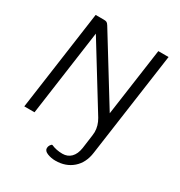

<svg xmlns="http://www.w3.org/2000/svg" viewBox="-204 -839 1094 1170"><g transform="rotate(30 342.5 -254.0)"><path d="M640 -700 537 33Q527 108 478.5 150Q430 192 358 192Q328 192 301.5 181.5Q275 171 275 151Q275 139 282 128.5Q289 118 295 118Q331 134 374 134Q410 134 433.5 110.5Q457 87 464 42L477 -54Q479 -70 479 -78Q479 -123 454 -165L185 -602L101 0H29L127 -700H185Q198 -700 205 -696.5Q212 -693 220 -680L501 -224L568 -700Z"/></g></svg>

Font: Krub
Style: Italic
Weight: 400
Italic angle: -8°
Designer: Ekaluck Peanpanawate
Foundry: Cadson Demak Co.,Ltd.
Version: Version 1.000; ttfautohint (v1.6)